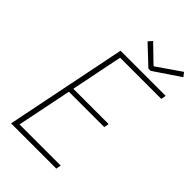

<svg xmlns="http://www.w3.org/2000/svg" viewBox="-261 -980 1073 1073"><g transform="rotate(45 275.0 -443.5)"><path d="M47.9 0 193.4 -719.7H550.3L544.4 -690.4H219.2L157.2 -382.8H436.5L430.7 -353.5H151.4L85.4 -29.3H411.1L405.3 0ZM374 -759.3 263.2 -863.3 283.7 -887.2 382.8 -791H388.7L527.8 -887.2L546.4 -863.3L392.1 -759.3Z"/></g></svg>

Font: Reddit Sans ExtraLight
Style: Italic
Weight: 250
Italic angle: -11.25°
Designer: Stephen Hutchings
Version: Version 1.013